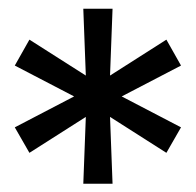

<svg xmlns="http://www.w3.org/2000/svg" viewBox="-20 -748 458 449"><path d="M174.8 -318.4H243.2L237.3 -474.6L369.1 -390.6L403.3 -450.2L264.6 -522.5L403.3 -594.7L369.1 -655.3L237.3 -571.3L243.2 -727.5H174.8L180.7 -571.3L48.8 -655.3L14.6 -594.7L153.3 -522.5L14.6 -450.2L48.8 -390.6L180.7 -474.6Z"/></svg>

Font: Guggenheim Sans Display
Style: Regular
Weight: 400
Designer: Modified by Tom Baber under direction of Pentagram Design 2023
Foundry: rsms
Version: Version 1.001;Glyphs 3.1.2 (3151)